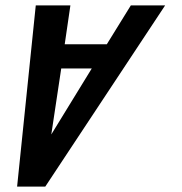

<svg xmlns="http://www.w3.org/2000/svg" viewBox="-20 -687 671 707"><path d="M588 -667H461.7L373.3 -524H218.3L239.2 -667H111.7L43 0H146.8ZM318 -435 168.9 -192 205.5 -435Z"/></svg>

Font: Din Kursivschrift
Style: Extended Italic
Weight: 400
Version: Version 1.089